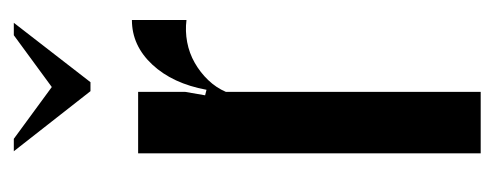

<svg xmlns="http://www.w3.org/2000/svg" viewBox="-239 -476 716 278"><g transform="rotate(-90 119.0 -337.0)"><path d="M125 -495V-427L120 -398L128 -396Q137 -445 164.5 -474.5Q192 -504 229 -504V-425Q213 -427 197 -424Q181 -421 167 -413Q153 -405 142 -393.5Q131 -382 125 -368V1H36V-495ZM57 -675 132 -620 207 -675H225L139 -564H126L39 -675Z"/></g></svg>

Font: Moniqa Narrow Heading
Style: Bold
Weight: 700
Width: 4
Designer: Rajesh Rajput
Foundry: Rajesh Rajput
Version: Version 1.000